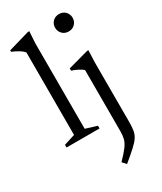

<svg xmlns="http://www.w3.org/2000/svg" viewBox="-238 -793 962 1141"><g transform="rotate(-30 242.5 -223.0)"><path d="M164.5 -42.5 242 -18.5V0H15.5V-18.5L91.5 -42.5V-609Q82 -620.5 63 -632.8Q44 -645 14.5 -657.5V-667.5L159.5 -709.5H169.5L164.5 -629.5ZM372.5 -590.5Q346 -590.5 329.2 -607.8Q312.5 -625 312.5 -650Q312.5 -675 329.2 -692.2Q346 -709.5 372.5 -709.5Q399 -709.5 415.8 -692.2Q432.5 -675 432.5 -650Q432.5 -625 415.8 -607.8Q399 -590.5 372.5 -590.5ZM341 -343Q333 -352 311.5 -363.5Q290 -375 267 -382V-397.5L408 -436H417L414 -355V53Q414 88 410.2 111.5Q406.5 135 393.2 155.5Q380 176 352.5 201Q325 226 278 265L254.5 239Q292.5 200 311 175Q329.5 150 335.2 128Q341 106 341 77Z"/></g></svg>

Font: Newsreader Text
Style: Regular
Weight: 400
Designer: Hugues Gentile
Foundry: Production Type
Version: Version 1.002